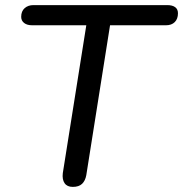

<svg xmlns="http://www.w3.org/2000/svg" viewBox="-20 -725 717 752"><path d="M265 7Q243 7 233 -7.5Q223 -22 226 -47L318 -626H106Q86 -626 74.5 -635Q63 -644 63 -659Q63 -681 76.5 -693Q90 -705 111 -705H635Q655 -705 666 -697Q677 -689 677 -673Q677 -651 664.5 -638.5Q652 -626 630 -626H411L318 -39Q314 -17 301.5 -5Q289 7 265 7Z"/></svg>

Font: Nunito ExtraLight Medium
Style: Italic
Weight: 500
Italic angle: -9°
Version: Version 3.602